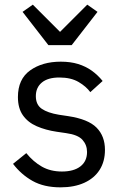

<svg xmlns="http://www.w3.org/2000/svg" viewBox="-20 -793 527 825"><path d="M240 12Q169 12 120 -15.5Q71 -43 36 -89L93 -135Q123 -98 160 -77Q197 -56 246 -56Q297 -56 325.5 -78Q354 -100 354 -140Q354 -170 334.5 -192Q315 -214 264 -221L223 -227Q176 -234 138 -250.5Q100 -267 78.5 -297.5Q57 -328 57 -376Q57 -453 109.5 -490.5Q162 -528 241 -528Q283 -528 315.5 -518Q348 -508 374 -489.5Q400 -471 421 -445L368 -397Q351 -421 318 -440.5Q285 -460 235 -460Q186 -460 160 -438.5Q134 -417 134 -380Q134 -343 159.5 -325.5Q185 -308 233 -300L273 -294Q359 -281 395 -244.5Q431 -208 431 -149Q431 -99 408 -63Q385 -27 342 -7.5Q299 12 240 12ZM288 -599H188L77 -742L121 -773L238 -656L355 -773L399 -742Z"/></svg>

Font: IBM Plex Sans
Style: Regular
Weight: 400
Designer: Mike Abbink, Paul van der Laan, Pieter van Rosmalen
Foundry: Bold Monday
Version: Version 3.201